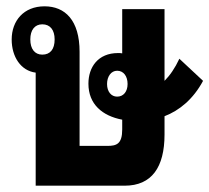

<svg xmlns="http://www.w3.org/2000/svg" viewBox="-20 -588 663 608"><path d="M121 -568C55 -568 17 -522 17 -463C17 -408 46 -364 93 -358V0H375C460 0 501 -58 501 -162V-220C548 -238 592 -274 623 -332L548 -402C534 -372 518 -349 501 -332V-559H367V-419C363 -420 358 -420 354 -420C290 -420 260 -375 260 -323C260 -258 304 -221 367 -209V-178C367 -132 349 -126 320 -126H232V-424C232 -524 186 -568 121 -568ZM114 -415C90 -415 76 -433 76 -463C76 -493 90 -511 114 -511C139 -511 153 -493 153 -463C153 -432 139 -415 114 -415ZM351 -282C332 -282 319 -298 319 -322C319 -346 332 -364 351 -364C371 -364 384 -347 384 -322C384 -298 371 -282 351 -282Z"/></svg>

Font: Noto Sans Thai Looped ExtraCondensed ExtraBold
Style: Regular
Weight: 800
Width: 2
Designer: Sasikarn Vongin, Ben Mitchell
Foundry: The Fontpad Ltd
Version: Version 1.001